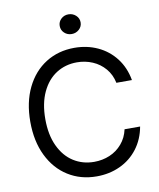

<svg xmlns="http://www.w3.org/2000/svg" viewBox="-97 -982 888 1069"><g transform="rotate(-10 346.5 -448.0)"><path d="M363.3 -634.8Q298.3 -634.8 246.8 -602.1Q195.3 -569.3 165.5 -505.9Q135.7 -442.4 135.7 -353.5Q135.7 -264.6 165.5 -201.2Q195.3 -137.7 246.8 -105Q298.3 -72.3 363.3 -72.3Q410.2 -72.3 451.2 -89.6Q492.2 -106.9 521.2 -140.9Q550.3 -174.8 560.5 -221.7H648.4Q635.7 -150.9 595.7 -98.4Q555.7 -45.9 495.4 -18.1Q435.1 9.8 363.3 9.8Q272.5 9.8 201.7 -34.7Q130.9 -79.1 90.8 -161.4Q50.8 -243.7 50.8 -353.5Q50.8 -463.4 90.8 -545.7Q130.9 -627.9 201.7 -672.4Q272.5 -716.8 363.3 -716.8Q434.6 -716.8 494.9 -689Q555.2 -661.1 595.5 -608.6Q635.7 -556.2 648.4 -484.4H560.5Q550.8 -531.7 521.7 -565.7Q492.7 -599.6 451.4 -617.2Q410.2 -634.8 363.3 -634.8ZM304.7 -850.6Q304.7 -874 321.8 -890.1Q338.9 -906.2 363.3 -906.2Q387.7 -906.2 405.3 -890.1Q422.9 -874 422.9 -850.6Q422.9 -827.1 405.3 -811Q387.7 -794.9 363.3 -794.9Q338.9 -794.9 321.8 -811Q304.7 -827.1 304.7 -850.6Z"/></g></svg>

Font: WEMIX Pretendard
Style: Regular
Weight: 400
Designer: Base glyphs from Inter by Rasmus Andersson; Hangeul glyphs from Noto Sans CJK(Source Han Sans) by Jang Soo-young and Kan
Foundry: Kil Hyung-jin
Version: Version 1.000